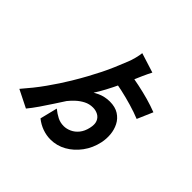

<svg xmlns="http://www.w3.org/2000/svg" viewBox="-213 -1090 1426 1426"><g transform="rotate(45 500.0 -377.0)"><path d="M602 -421Q659 -421 696.5 -397Q734 -373 753.5 -334.5Q773 -296 777 -251.5Q781 -207 772 -164Q756 -89 713.5 -31.5Q671 26 613 58.5Q555 91 489 91Q446 91 404 76Q362 61 326 32L360 -105Q391 -80 421.5 -64.5Q452 -49 488 -49Q518 -49 548.5 -63Q579 -77 602 -105.5Q625 -134 635 -178Q645 -221 634 -248Q623 -275 598.5 -288Q574 -301 545 -301Q507 -301 475 -284.5Q443 -268 417 -244Q391 -220 372 -196Q351 -164 321 -117.5Q291 -71 259 -24.5Q227 22 198 57L60 -12Q94 -51 126 -91Q158 -131 187 -172Q216 -213 242.5 -253Q269 -293 291 -330Q327 -390 354 -439.5Q381 -489 403.5 -534Q426 -579 446 -626Q466 -673 488 -728Q498 -752 507 -787Q516 -822 518 -845L673 -796Q666 -783 656.5 -763Q647 -743 638.5 -724Q630 -705 625 -693Q599 -630 571.5 -571Q544 -512 518 -463.5Q492 -415 470 -382Q485 -391 505.5 -400.5Q526 -410 551 -415.5Q576 -421 602 -421ZM489 -559 536 -679Q609 -668 668.5 -655.5Q728 -643 781.5 -628Q835 -613 887 -593L834 -470Q785 -490 724 -508Q663 -526 601.5 -539.5Q540 -553 489 -559Z"/></g></svg>

Font: Noto Sans SC Thin ExtraBold
Style: Regular
Weight: 800
Version: Version 2.004-H2;hotconv 1.0.118;makeotfexe 2.5.65603